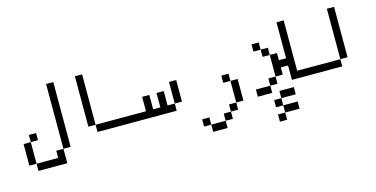

<svg xmlns="http://www.w3.org/2000/svg" viewBox="-78 -1087 3157 1610"><g transform="rotate(-15 1500.0 -282.0)"><path d="M187.5 -250V-312.5H125V-250H62.5V-62.5H125V0H375Q375 0 375 -125H312.5V-62.5H125V-250ZM375 -125H437.5V-687.5H375Z M1000 -187.5V-250H687.5V-187.5ZM687.5 -250V-687.5H625V-250Z M1125 -250H1000V-187.5H1375V-250H1312.5Q1312.5 -250 1312.5 -375H1250Q1250 -375 1250 -250H1187.5Q1187.5 -250 1187.5 -375H1125Q1125 -375 1125 -250ZM1375 -250H1437.5V-437.5H1375Z M1625 0V62.5H1750V0ZM1625 0V-62.5H1562.5V0ZM1750 0H1812.5V-62.5H1750ZM1812.5 -62.5H1875V-125H1812.5ZM1875 -125H1937.5V-312.5H1875ZM1875 -312.5V-375H1812.5V-312.5Z M2375 62.5V0H2250V62.5H2187.5V125H2250V62.5ZM2375 -62.5V-125H2250V-62.5H2187.5V0H2250V-62.5ZM2500 -187.5V-250H2437.5V-687.5H2375V-375H2312.5V-437.5H2250V-250H2187.5V-187.5H2062.5V-125H2187.5V-187.5H2250V-250H2312.5V-312.5H2375Q2375 -312.5 2375 -187.5ZM2250 -437.5V-500H2187.5V-437.5ZM2187.5 -500V-562.5H2125V-500Z M2812.5 -250H2500V-187.5H2812.5ZM2812.5 -250H2875V-687.5H2812.5Z"/></g></svg>

Font: BFUnifontExMono
Style: Regular
Weight: 500
Version: Version 15.0.06